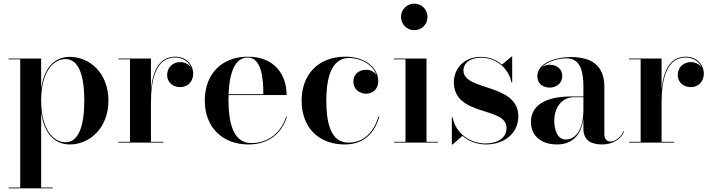

<svg xmlns="http://www.w3.org/2000/svg" viewBox="-20 -780 3890 1050"><path d="M27 245.5V250H268V245.5H205V-166.5C220 -55 275 10 362 10C470.5 10 573 -80 573 -230C573 -380 470.5 -469 362 -469C275 -469 220 -405 205 -293.5V-460H27V-455.5H90.5V245.5ZM205 -230C205 -381.5 268 -457 338.5 -457C409.5 -457 441 -369 441 -230C441 -91 409.5 -2 338.5 -2C268 -2 205 -78.5 205 -230Z M627.5 -4.5V0H873.5V-4.5H805.5V-220.5C805.5 -347 834 -465.5 937.5 -465.5C981 -465.5 1012.5 -441.5 1025 -410.5C1013 -428 991.5 -440.5 965.5 -440.5C927.5 -440.5 894 -413.5 894 -369C894 -333 922 -303.5 966 -303.5C1009 -303.5 1036.5 -336.5 1036.5 -377C1036.5 -425.5 999.5 -470 938 -470C851 -470 815.5 -391.5 805.5 -292V-460H627.5V-455.5H691V-4.5Z M1549 -141.5H1544.5C1519.5 -60 1452 2.5 1354 2.5C1253 2.5 1229.5 -113.5 1229.5 -235C1229.5 -243.5 1230 -252 1230 -260H1547.5C1547.5 -369 1484 -470 1335 -470C1199.5 -470 1100 -382.5 1100 -230C1100 -77.5 1203 10 1338.5 10C1454 10 1523 -55.5 1549 -141.5ZM1335 -465.5C1411 -465.5 1420.5 -346.5 1420 -265H1230C1234 -368.5 1259 -465.5 1335 -465.5Z M2054.5 -142H2050C2023.5 -58.5 1971.5 0 1885 0C1785.5 0 1764.5 -115.5 1764.5 -230C1764.5 -324 1780.5 -463 1888.5 -463C1950.5 -463 2019 -429 2038.5 -369.5C2026.5 -388.5 2005 -398.5 1982 -398.5C1945 -398.5 1912.5 -375.5 1912.5 -334C1912.5 -288 1950.5 -267.5 1982 -267.5C2018.5 -267.5 2048.5 -293 2048.5 -335C2048.5 -410 1978 -470 1868.5 -470C1715 -470 1629.5 -366.5 1629.5 -230C1629.5 -74 1731.5 10 1865 10C1972 10 2028.5 -53.5 2054.5 -142Z M2173 -687.5C2173 -647 2205 -615 2245.5 -615C2286 -615 2318 -647 2318 -687.5C2318 -728 2286 -760 2245.5 -760C2205 -760 2173 -728 2173 -687.5ZM2134.5 -4.5V0H2375.5V-4.5H2312.5V-460H2134.5V-455.5H2197.5V-4.5Z M2455.5 10 2509 -37C2542.5 -7.5 2588 10 2639 10C2733.5 10 2814.5 -47.5 2814.5 -144C2814.5 -326 2514.5 -281 2514.5 -394.5C2514.5 -437 2554 -464.5 2610 -464.5C2704 -464.5 2766 -394 2776.5 -330H2781V-470H2776.5L2725 -426.5C2696 -452 2656.5 -469 2609.5 -469C2514.5 -469 2462 -402 2462 -330.5C2462 -140.5 2750 -199.5 2750 -81C2750 -21 2696.5 4.5 2634.5 4.5C2546 4.5 2470 -55.5 2455.5 -138H2451V10Z M3104 -252.5C2962 -252.5 2883.5 -202.5 2883.5 -113.5C2883.5 -37.5 2939.5 10 3026 10C3111.5 10 3158 -42.5 3170.5 -129.5V-76.5C3170.5 -9 3217.5 10 3273 10C3329 10 3374.5 -17 3393 -60L3390.5 -63C3373.5 -26 3341.5 -6 3320.5 -6C3293.5 -6 3285 -25 3285 -48V-304.5C3285 -392 3247 -468 3102 -468C3011 -468 2918.5 -432 2918.5 -363.5C2918.5 -324 2947.5 -301 2985.5 -301C3020.5 -301 3055 -322 3055 -365.5C3055 -404.5 3021.5 -426 2985.5 -426C2970.5 -426 2955.5 -421 2944 -412C2973.5 -444.5 3031.5 -461 3079.5 -461C3159.5 -461 3170.5 -376.5 3170.5 -304.5V-252.5ZM3073.5 -17C3026.5 -17 3011 -73.5 3011 -122C3011 -174 3039.5 -248.5 3121 -248.5H3170.5V-181C3170.5 -66.5 3125.5 -17 3073.5 -17Z M3420 -4.5V0H3666V-4.5H3598V-220.5C3598 -347 3626.5 -465.5 3730 -465.5C3773.5 -465.5 3805 -441.5 3817.5 -410.5C3805.5 -428 3784 -440.5 3758 -440.5C3720 -440.5 3686.5 -413.5 3686.5 -369C3686.5 -333 3714.5 -303.5 3758.5 -303.5C3801.5 -303.5 3829 -336.5 3829 -377C3829 -425.5 3792 -470 3730.5 -470C3643.5 -470 3608 -391.5 3598 -292V-460H3420V-455.5H3483.5V-4.5Z"/></svg>

Font: Bodoni* 36pt Medium
Style: Regular
Weight: 500
Version: Version 2.3